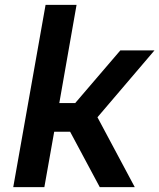

<svg xmlns="http://www.w3.org/2000/svg" viewBox="-20 -770 656 790"><path d="M162.5 0H34.5L167.5 -750H295L224 -346H289.5L475 -562.5H615.5L381 -287.5L534.5 0H390.5L268.5 -228H203Z"/></svg>

Font: Russisch Sans
Style: Bold Italic
Weight: 700
Italic angle: -10°
Designer: Michael Sharanda (font) & Cristiano Sobral (main changes)
Foundry: Michael Sharanda
Version: Version 2.00;September 8, 2020;FontCreator 13.0.0.2681 64-bi